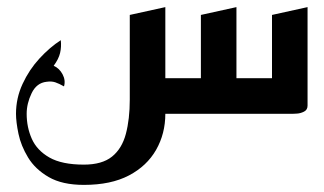

<svg xmlns="http://www.w3.org/2000/svg" viewBox="-20 -320 910 540"><path d="M216 200Q155 200 117 178Q79 156 59 123Q39 90 32 56.5Q25 23 25 0Q25 -44 43.5 -84Q62 -124 91 -155.5Q120 -187 151 -207Q153 -188 149 -171Q145 -154 131 -135Q147 -128 156 -111Q165 -94 160 -77Q146 -85 135.5 -88.5Q125 -92 111 -90Q83 -87 69 -58Q55 -29 55 0Q55 38 69.5 70.5Q84 103 119 123Q154 143 216 143Q267 143 295 120.5Q323 98 334 56.5Q345 15 345 -40V-278L445 -300V-100H545V-278L645 -300V-100H745V-278L845 -300V-23Q845 -11 835 -6Q825 -1 815 -0.5Q805 0 805 0H445Q445 56 419 101.5Q393 147 342.5 173.5Q292 200 216 200Z"/></svg>

Font: Reem Kufi Ink
Style: Regular
Weight: 400
Designer: Khaled Hosny
Version: Version 1.7